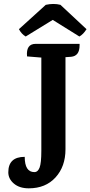

<svg xmlns="http://www.w3.org/2000/svg" viewBox="-20 -912 468 994"><path d="M293 -887 428 -761Q411 -734 391 -723L253 -809L113 -723Q91 -736 78 -761L217 -887Q258 -896 293 -887ZM165 -685H392V-677Q392 -622 348 -618L319 -616V-139Q319 -50 267.5 6.5Q216 63 129 63Q81 63 52 38.5Q23 14 23 -20Q23 -100 108 -100Q108 -21 158 -21Q176 -21 185 -44.5Q194 -68 194 -132V-614H193L120 -620Q114 -685 165 -685Z"/></svg>

Font: Karma
Style: Bold
Weight: 700
Designer: Joana Correia
Foundry: Indian Type Foundry
Version: Version 1.202;PS 1.0;hotconv 1.0.78;makeotf.lib2.5.61930; tt